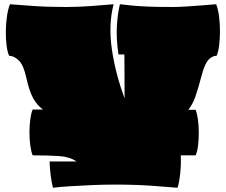

<svg xmlns="http://www.w3.org/2000/svg" viewBox="-20 -733 1066 906"><path d="M230 153Q224 131 219.5 97.5Q215 64 214 29H341Q310 7 259 3.5Q208 0 134 0Q127 -17 123 -46Q119 -75 119 -108Q119 -141 123 -170.5Q127 -200 134 -216H183Q155 -236 136.5 -269.5Q118 -303 104 -367Q91 -426 69 -447.5Q47 -469 23 -470Q15 -487 11 -518.5Q7 -550 7.5 -586.5Q8 -623 13 -657Q18 -691 27 -713Q65 -710 134.5 -705Q204 -700 290 -700Q355 -700 416.5 -705Q478 -710 516 -713Q491 -615 508 -499.5Q525 -384 568 -269L567 -476H539Q528 -550 531.5 -610Q535 -670 546 -713Q572 -710 601.5 -707Q631 -704 676.5 -702Q722 -700 793 -700Q823 -700 861.5 -702.5Q900 -705 937.5 -708Q975 -711 1000 -713Q1009 -691 1013.5 -657Q1018 -623 1018 -586.5Q1018 -550 1014 -518.5Q1010 -487 1002 -470Q979 -469 962 -449Q945 -429 931 -375Q914 -311 901.5 -276Q889 -241 869 -215H903Q910 -198 914 -169Q918 -140 918 -107Q918 -74 914.5 -45.5Q911 -17 903 0H833Q835 41 830.5 84Q826 127 818 153Q774 149 695.5 143.5Q617 138 520 138Q468 138 412 140.5Q356 143 307.5 146Q259 149 230 153Z"/></svg>

Font: Oi
Style: Regular
Weight: 400
Designer: Kostas Bartsokas, Mohamad Dakak
Foundry: Foundry5
Version: Version 4.000